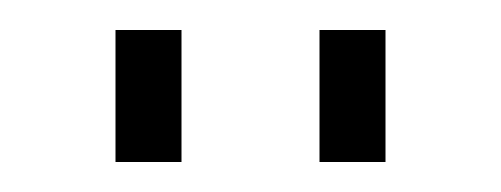

<svg xmlns="http://www.w3.org/2000/svg" viewBox="-20 -748 334 128"><path d="M57 -640V-728H101V-640ZM193 -640V-728H237V-640Z"/></svg>

Font: Oxford Sans
Style: Regular
Weight: 300
Designer: Matt McInerney, Pablo Impallari, Rodrigo Fuenzalida
Foundry: Matt McInerney, Pablo Impallari, Rodrigo Fuenzalida
Version: Version 3.000g; ttfautohint (v1.5) -l 8 -r 28 -G 28 -x 14 -D